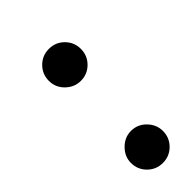

<svg xmlns="http://www.w3.org/2000/svg" viewBox="-4 -872 407 407"><g transform="rotate(45 200.0 -668.0)"><path d="M58 -668Q58 -688 72 -702Q86 -716 106 -716Q126 -716 140 -702Q154 -688 154 -668Q154 -649 140 -634.5Q126 -620 106 -620Q86 -620 72 -634Q58 -648 58 -668ZM352 -716Q372 -716 386 -702Q400 -688 400 -668Q400 -648 386 -634Q372 -620 352 -620Q333 -620 318.5 -634.5Q304 -649 304 -668Q304 -688 318.5 -702Q333 -716 352 -716Z"/></g></svg>

Font: Oak Sans
Style: Italic
Weight: 400
Italic angle: -9.49998°
Foundry: Erik Kennedy, Walven
Version: Version 1.000